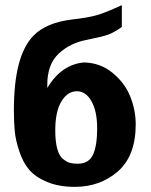

<svg xmlns="http://www.w3.org/2000/svg" viewBox="-20 -716 589 747"><path d="M34 -288Q34 -499 110 -577Q160 -628 259 -640Q321 -647 355 -656.5Q389 -666 454 -696V-611Q423 -589 400 -581Q377 -573 318 -561Q253 -549 208.5 -507.5Q164 -466 164 -387V-374Q219 -465 306 -473Q370 -472 418 -432.5Q466 -393 487 -340Q508 -287 508 -232Q508 -110 439 -49.5Q370 11 271 11Q209 11 163.5 -8Q118 -27 94 -55Q70 -83 55.5 -126Q41 -169 37.5 -205Q34 -241 34 -288ZM195 -209Q195 -166 202.5 -138Q210 -110 224.5 -98Q239 -86 251.5 -82.5Q264 -79 282 -79Q325 -79 341.5 -113.5Q358 -148 358 -217Q358 -283 336 -322Q314 -361 279 -361Q243 -361 219 -321.5Q195 -282 195 -209Z"/></svg>

Font: Coval
Style: Black
Weight: 1000
Foundry: Context Ltd
Version: Version 001.000